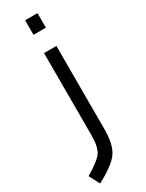

<svg xmlns="http://www.w3.org/2000/svg" viewBox="-266 -730 755 994"><g transform="rotate(-30 111.0 -233.0)"><path d="M93 -6V-500H167V-5Q167 88 136.5 133Q106 178 7 230L-26 167Q50 123 71.5 92Q93 61 93 -6ZM93 -609V-696H167V-609Z"/></g></svg>

Font: TypoPRO Titillium Maps
Style: 400 wt
Weight: 400
Designer: Campivisivi
Foundry: Accademia di Belle Arti di Urbino and students of MA course of Visual design
Version: Version 001.001